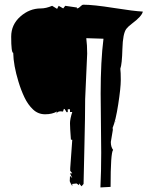

<svg xmlns="http://www.w3.org/2000/svg" viewBox="-20 -760 637 829"><path d="M468.3 -112.8Q457.5 -100.6 457.5 46.9L413.6 49.3Q417 -19.5 417 -100.1L414.6 -356.4Q414.6 -496.1 426.8 -592.8L352.5 -595.2Q356.4 -565.9 356.4 -528.3Q356.4 -528.3 347.7 -332.5Q347.7 -260.7 344.5 -129.2Q341.3 2.4 340.8 34.2L332 44.4L321.3 31.7V39.6L310.5 32.2L292 34.2V43.5Q281.2 26.4 281.2 21L282.2 0L292 8.8L282.2 -11.7H292L283.2 -22.5V-33.7L292 -156.2L286.1 -157.2Q282.2 -210.4 282.2 -228Q282.2 -245.6 292 -276.4H282.2V-288.1H272.5V-276.4Q271.5 -275.4 269 -275.4Q266.6 -275.4 263.2 -282.7Q259.8 -290 255.9 -290L252 -278.3L242.2 -279.3Q226.6 -279.3 223.6 -268.1L225.6 -278.3Q205.1 -266.6 174.8 -266.6Q144.5 -266.6 122.6 -287.4Q100.6 -308.1 85.7 -339.4Q70.8 -370.6 59.6 -407.7Q38.1 -478 37.1 -531.7Q28.3 -531.7 28.3 -601.6Q28.3 -653.8 67.9 -688.7Q107.4 -723.6 156.2 -723.6Q178.7 -723.6 205.1 -734.9L226.6 -721.7L233.4 -734.9L252.9 -723.6L261.7 -734.9L312.5 -727.5L311.5 -723.6Q318.8 -723.6 326.7 -731.7Q334.5 -739.7 339.8 -739.7Q383.3 -739.7 470.7 -725.8Q558.1 -711.9 596.7 -710Q592.8 -689.9 548.8 -657.2Q531.7 -644 525.4 -635.3Q510.3 -615.2 508.5 -548.8Q506.8 -482.4 499.5 -463.4Q501.5 -447.8 501.5 -414.3Q501.5 -380.9 490.5 -309.8Q479.5 -238.8 466.3 -208L467.3 -199.7L458.5 -147Q458.5 -125.5 468.3 -112.8ZM479 -237.8 478 -231.4V-237.8Z"/></svg>

Font: Butcherman
Style: Regular
Weight: 400
Version: Version 001.004